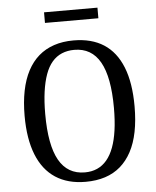

<svg xmlns="http://www.w3.org/2000/svg" viewBox="-59 -914 793 974"><g transform="rotate(-5 338.0 -427.5)"><path d="M338 10Q247 10 184.5 -31Q122 -72 90 -152.5Q58 -233 58 -350Q58 -420 69.5 -477.5Q81 -535 104 -578.5Q127 -622 160.5 -651Q194 -680 238.5 -695Q283 -710 338 -710Q430 -710 492 -670Q554 -630 586 -550Q618 -470 618 -350Q618 -278 606.5 -220.5Q595 -163 572 -120Q549 -77 515.5 -48Q482 -19 437.5 -4.5Q393 10 338 10ZM338 -38Q373 -38 401 -50.5Q429 -63 450 -88Q471 -113 485 -150.5Q499 -188 506 -238Q513 -288 513 -351Q513 -508 469.5 -585Q426 -662 338 -662Q303 -662 274.5 -650Q246 -638 225 -613.5Q204 -589 190.5 -551.5Q177 -514 170 -464Q163 -414 163 -351Q163 -192 206.5 -115Q250 -38 338 -38ZM202 -811V-865H474V-811Z"/></g></svg>

Font: Sutasoma
Style: Regular
Weight: 400
Designer: Izhar Fathurrohim, Akbar Rohmanto, Arusyal Khofiqoini
Foundry: Kiwari Kolektiv
Version: Version 1.102